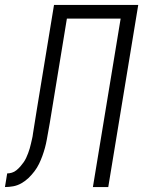

<svg xmlns="http://www.w3.org/2000/svg" viewBox="-59 -755 579 775"><path d="M-39 0 -30 -55Q-21 -55 -11 -58Q-1 -61 7.5 -68Q16 -75 23 -83Q30 -91 36 -99.5Q42 -108 46.5 -117.5Q51 -127 54.5 -136.5Q58 -146 61 -156Q64 -166 66 -175.5Q68 -185 70.5 -195Q73 -205 74 -215Q78 -240 82 -265Q86 -290 90 -315L159 -735H499L378 0H316L428 -680H211L142 -259Q139 -242 136 -225.5Q133 -209 130 -192Q127 -175 122.5 -158.5Q118 -142 112 -125.5Q106 -109 98.5 -93.5Q91 -78 80 -63.5Q69 -49 56 -36.5Q43 -24 27 -15Q11 -6 -6 -3Q-23 0 -39 0Z"/></svg>

Font: Iosevka SS18 Light
Style: Italic
Weight: 300
Italic angle: -9°
Monospace: yes
Designer: Belleve Invis
Foundry: Belleve Invis
Version: Version 25.1.1; ttfautohint (v1.8.4)